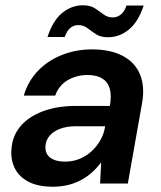

<svg xmlns="http://www.w3.org/2000/svg" viewBox="-20 -695 608 727"><path d="M181 12Q124 12 88.5 -6.5Q53 -25 37 -56Q21 -87 23 -124Q25 -177 55.5 -214.5Q86 -252 140.5 -273Q195 -294 269 -294H396Q403 -334 395.5 -359.5Q388 -385 367 -398Q346 -411 311 -411Q270 -411 236.5 -391.5Q203 -372 189 -333H70Q86 -387 123 -426Q160 -465 213.5 -486.5Q267 -508 328 -508Q398 -508 444.5 -483.5Q491 -459 510 -413.5Q529 -368 518 -305L464 0H359L363 -79H362Q347 -59 328 -42Q309 -25 286.5 -13Q264 -1 237.5 5.5Q211 12 181 12ZM226 -83Q256 -83 281.5 -93.5Q307 -104 327 -122.5Q347 -141 360.5 -165Q374 -189 378 -216V-217H268Q232 -217 206.5 -207Q181 -197 167 -180Q153 -163 152 -140Q151 -112 171 -97.5Q191 -83 226 -83ZM160 -555Q180 -617 215.5 -646Q251 -675 294 -675Q322 -675 339.5 -663.5Q357 -652 372 -640.5Q387 -629 408 -629Q424 -629 438 -640.5Q452 -652 459 -674H524Q504 -613 468.5 -583.5Q433 -554 389 -554Q361 -554 343.5 -565.5Q326 -577 311 -588.5Q296 -600 276 -600Q259 -600 246 -589Q233 -578 225 -555Z"/></svg>

Font: DM Sans 28pt SemiBold
Style: Italic
Weight: 600
Italic angle: -10°
Version: Version 4.004;gftools[0.9.30]